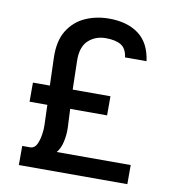

<svg xmlns="http://www.w3.org/2000/svg" viewBox="-81 -789 786 861"><g transform="rotate(10 312.5 -358.5)"><path d="M545 -558H447Q442 -598 417 -613Q392 -628 348 -628Q300 -628 268 -598Q236 -568 238 -503L241 -375H413V-288H245L249 -201Q250 -171 243 -139Q236 -107 219 -87H556V0H62V-87H101Q119 -89 128 -108Q137 -127 141 -152Q145 -177 144 -197L141 -288H60V-375H137L133 -503Q131 -578 160 -625Q189 -672 238.5 -694.5Q288 -717 348 -717Q430 -717 482 -678.5Q534 -640 545 -558Z"/></g></svg>

Font: Asta Sans SemiBold
Style: Regular
Weight: 600
Designer: 42dot
Version: Version 1.000